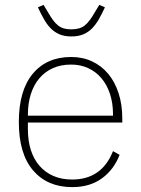

<svg xmlns="http://www.w3.org/2000/svg" viewBox="-20 -753 577 785"><path d="M275 12Q174 12 115.5 -56Q57 -124 57 -254Q57 -383 114 -451.5Q171 -520 271 -520Q318 -520 356.5 -502Q395 -484 422.5 -451Q450 -418 465 -371.5Q480 -325 480 -268V-252H94V-225Q94 -178 106 -140Q118 -102 141.5 -75Q165 -48 198.5 -33.5Q232 -19 275 -19Q396 -19 442 -135L469 -120Q446 -60 397 -24Q348 12 275 12ZM271 -489Q229 -489 196.5 -474.5Q164 -460 141 -433Q118 -406 106 -368Q94 -330 94 -284V-280H442V-286Q442 -332 429.5 -369.5Q417 -407 394.5 -433.5Q372 -460 340.5 -474.5Q309 -489 271 -489ZM272 -604Q243 -604 222.5 -613Q202 -622 187 -637.5Q172 -653 159.5 -675Q147 -697 135 -723L158 -733L175 -705Q187 -684 197 -670.5Q207 -657 218 -648.5Q229 -640 242 -636.5Q255 -633 272 -633Q306 -633 326 -648.5Q346 -664 369 -705L386 -733L409 -723Q397 -697 384.5 -675Q372 -653 357 -637.5Q342 -622 321.5 -613Q301 -604 272 -604Z"/></svg>

Font: IBM Plex Sans ExtLt
Style: Regular
Weight: 200
Designer: Mike Abbink, Paul van der Laan, Pieter van Rosmalen
Foundry: Bold Monday
Version: Version 3.005